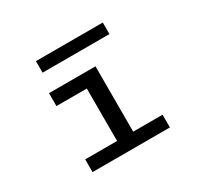

<svg xmlns="http://www.w3.org/2000/svg" viewBox="-136 -807 1022 980"><g transform="rotate(-30 375.0 -317.5)"><path d="M147 0V-75H335V-384H156V-460H430V-75H603V0ZM180 -567V-635H574V-567Z"/></g></svg>

Font: Inconsolata ExtraExpanded Medium
Style: Regular
Weight: 500
Width: 8
Monospace: yes
Designer: Raph Levien, Cyreal, Brenton Simpson
Foundry: Raph Levien, Cyreal, Google
Version: Version 3.001; ttfautohint (v1.8.2.53-6de2)